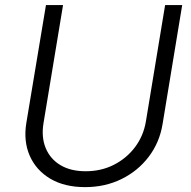

<svg xmlns="http://www.w3.org/2000/svg" viewBox="-20 -748 775 779"><path d="M325.2 11.2Q241.7 11.2 184.1 -22.9Q126.5 -57.1 100.6 -116.2Q74.7 -175.3 86.9 -249.5L166.5 -727.5H235.8L156.7 -249.5Q147 -191.9 165.3 -147.5Q183.6 -103 225.1 -78.1Q266.6 -53.2 327.6 -53.2Q390.6 -53.2 442.4 -79.6Q494.1 -106 528.1 -151.4Q562 -196.8 571.8 -254.4L649.9 -727.5H719.2L639.6 -244.6Q627.4 -169.9 583.5 -112.1Q539.6 -54.2 472.9 -21.5Q406.2 11.2 325.2 11.2Z"/></svg>

Font: Inter Light
Style: Italic
Weight: 300
Italic angle: -9.3988°
Designer: Rasmus Andersson
Foundry: rsms
Version: Version 4.001;git-66647c0bb